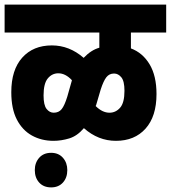

<svg xmlns="http://www.w3.org/2000/svg" viewBox="-20 -642 741 833"><path d="M0 -501V-622H701V-501H548V-432Q599 -413 629 -363Q659 -313 659 -234Q659 -137 611.5 -84Q564 -31 483 -31Q406 -31 344 -86Q315 -52 280.5 -41.5Q246 -31 212 -31Q160 -31 118.5 -54Q77 -77 53 -123.5Q29 -170 29 -242Q29 -339 76.5 -392Q124 -445 205 -445Q281 -445 343 -391Q359 -408 376 -419Q393 -430 411 -435V-501ZM169 -228Q169 -186 182 -169.5Q195 -153 213 -153Q235 -153 247.5 -168.5Q260 -184 272 -223L291 -290L292 -294Q264 -324 233 -324Q206 -324 187.5 -302Q169 -280 169 -228ZM397 -186Q396 -184 395 -182Q424 -153 455 -153Q482 -153 501 -174.5Q520 -196 520 -248Q520 -290 506.5 -306.5Q493 -323 475 -323Q454 -323 441.5 -307Q429 -291 417 -254ZM131 96Q131 64 150 42.5Q169 21 202 21Q234 21 253 42.5Q272 64 272 96Q272 129 253 150Q234 171 202 171Q169 171 150 150Q131 129 131 96Z"/></svg>

Font: Noto Sans Devanagari Condensed ExtraBold
Style: Regular
Weight: 800
Width: 3
Designer: Jelle Bosma - Monotype Design Team
Foundry: Monotype Imaging Inc.
Version: Version 2.004; ttfautohint (v1.8.4.7-5d5b)